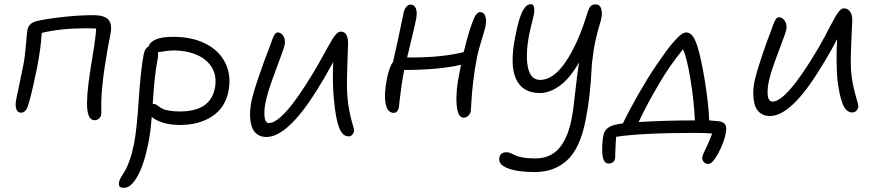

<svg xmlns="http://www.w3.org/2000/svg" viewBox="-20 -606 4204 922"><path d="M434.1 -28.8Q396 -28.8 397.9 -117.2Q398.4 -154.8 405 -206.8Q411.6 -258.8 421.6 -318.4Q431.6 -377.9 433.1 -390.1Q440.4 -441.4 441.9 -469.2L392.1 -470.2Q274.4 -470.2 180.2 -448.2Q177.7 -383.3 157.2 -276.9Q127.4 -134.3 113.8 -96.2Q102.5 -64.9 81.1 -64.9Q64.5 -64.9 58.3 -82.8Q52.2 -100.6 58.1 -129.9Q62.5 -151.4 91.8 -292Q100.1 -334.5 104.5 -390.9Q108.9 -447.3 111.8 -462.9Q116.2 -481.4 128.2 -491.5Q140.1 -501.5 161.1 -505.9Q215.8 -517.6 290.5 -525.4Q365.2 -533.2 429.2 -533.2Q479.5 -533.2 500 -512.2Q520.5 -491.2 509.8 -439Q497.6 -381.3 483.4 -288.3Q469.2 -195.3 466.8 -127.9Q465.8 -111.3 466.6 -84.5Q467.3 -57.6 465.8 -55.2Q464.4 -44.9 455.3 -36.9Q446.3 -28.8 434.1 -28.8Z M843.8 -5.9Q798.8 -5.9 762.9 -16.8Q727.1 -27.8 708.5 -44.9Q703.6 25.9 692.4 81.1Q671.9 184.1 640.6 240Q609.4 295.9 575.7 295.9Q560.1 295.9 554.4 289.8Q548.8 283.7 551.8 268.1Q553.7 257.8 562.3 243.4Q570.8 229 580.6 213.4Q590.3 197.8 602.5 163.6Q614.7 129.4 623.5 85Q636.7 19 646.2 -126.7Q655.8 -272.5 670.4 -347.2Q676.3 -375 694.3 -383.8Q699.7 -404.3 728.8 -416.7Q757.8 -429.2 812.5 -429.2Q902.3 -429.2 967.8 -396Q1033.2 -362.8 1062.5 -302.5Q1091.8 -242.2 1076.7 -166Q1060.5 -87.4 997.8 -46.6Q935.1 -5.9 843.8 -5.9ZM718.8 -106.9Q725.1 -106.9 730.7 -103.3Q736.3 -99.6 743.4 -94.2Q750.5 -88.9 761.2 -83.5Q772 -78.1 793.5 -74.5Q814.9 -70.8 844.7 -70.8Q989.7 -70.8 1011.7 -182.1Q1022.5 -235.4 1000.2 -276.9Q978 -318.4 928.2 -341.1Q878.4 -363.8 810.5 -363.8Q799.8 -363.8 787.6 -362.3Q775.4 -360.8 759 -358.2Q742.7 -355.5 738.3 -355Q740.7 -339.8 736.3 -318.8Q721.2 -241.2 713.4 -106Z M1259.3 51.8Q1235.4 51.8 1218.5 41Q1201.7 30.3 1193.6 13.2Q1185.5 -3.9 1182.6 -26.9Q1179.7 -49.8 1181.2 -72.8Q1182.6 -95.7 1187.5 -120.1Q1195.8 -160.2 1225.1 -245.4Q1254.4 -330.6 1273.4 -377Q1276.4 -384.3 1280 -395.3Q1283.7 -406.2 1285.9 -411.9Q1288.1 -417.5 1291 -424.8Q1293.9 -432.1 1296.1 -436Q1298.3 -439.9 1301.3 -443.6Q1304.2 -447.3 1307.4 -448.7Q1310.5 -450.2 1314.5 -450.2Q1330.1 -450.2 1340.8 -432.6Q1351.6 -415 1347.2 -391.1Q1344.2 -375 1306.4 -274.9Q1268.6 -174.8 1259.3 -131.8Q1247.6 -86.9 1249.8 -51Q1252 -15.1 1271.5 -15.1Q1338.9 -15.1 1483.4 -254.9Q1501.5 -284.7 1521.2 -320.3Q1541 -356 1552.5 -377Q1564 -397.9 1575.9 -417.5Q1587.9 -437 1597.7 -445.6Q1607.4 -454.1 1617.2 -454.1Q1651.4 -454.1 1651.4 -396Q1651.4 -379.9 1648.2 -298.8Q1645 -217.8 1646.5 -174.8Q1648.4 -121.1 1657 -77.4Q1665.5 -33.7 1672.9 -10.3Q1680.2 13.2 1680.2 20Q1679.2 32.2 1672.1 40.5Q1665 48.8 1654.3 48.8Q1624 48.8 1608.2 6.3Q1592.3 -36.1 1584.5 -119.1Q1575.2 -204.6 1580.1 -308.1Q1536.1 -227.1 1500.5 -170.9Q1360.8 51.8 1259.3 51.8Z M1871.1 -64Q1839.8 -64 1831.5 -109.6Q1823.2 -155.3 1838.9 -231.9Q1850.6 -287.6 1867.2 -308.1Q1891.1 -411.6 1917 -539.1Q1920.4 -559.6 1929.9 -571.8Q1939.5 -584 1951.2 -584Q1968.8 -584 1976.8 -566.2Q1984.9 -548.3 1978 -513.2Q1973.1 -485.4 1935.1 -330.1H1960Q2103.5 -330.1 2207 -356Q2230 -452.1 2248 -497.1Q2265.1 -547.9 2285.2 -547.9Q2303.7 -547.9 2310.5 -527.8Q2317.4 -507.8 2311 -478Q2307.1 -460 2291.3 -408.9Q2275.4 -357.9 2270 -327.1Q2258.3 -269.5 2252 -212.2Q2245.6 -154.8 2243.7 -116.7Q2241.7 -78.6 2240.2 -70.8Q2237.3 -57.1 2227.5 -49.1Q2217.8 -41 2206.1 -41Q2177.2 -41 2172.6 -106Q2168 -170.9 2187 -259.8Q2190.9 -282.7 2193.8 -294.9Q2085.9 -270 1920.9 -270Q1919.9 -268.1 1919.9 -264.2Q1912.6 -226.6 1907.2 -188Q1901.9 -149.4 1898.9 -122.1Q1896 -94.7 1895 -87.9Q1892.6 -77.1 1886.2 -70.6Q1879.9 -64 1871.1 -64Z M2547.9 220.2Q2466.8 220.2 2419.2 202.4Q2371.6 184.6 2377.9 151.9Q2382.8 125 2412.6 125Q2421.9 125 2432.9 129.6Q2443.8 134.3 2454.3 139.9Q2464.8 145.5 2490 150.1Q2515.1 154.8 2549.8 154.8Q2588.4 154.8 2617.9 141.4Q2647.5 127.9 2668 102.3Q2688.5 76.7 2702.1 43.5Q2715.8 10.3 2724.6 -34.2Q2732.4 -70.3 2741.2 -153.8Q2750 -237.3 2760.7 -306.2Q2716.3 -229 2667.7 -194.1Q2619.1 -159.2 2572.8 -159.2Q2489.7 -159.2 2458.3 -226.1Q2426.8 -293 2454.6 -432.1Q2463.4 -478.5 2473.1 -510.3Q2482.9 -542 2492.4 -557.9Q2502 -573.7 2510.7 -579.8Q2519.5 -585.9 2529.8 -585.9Q2537.1 -585.9 2541.5 -579.8Q2545.9 -573.7 2545.7 -555.9Q2545.4 -538.1 2537.6 -509.8Q2502.9 -381.8 2512 -302Q2521 -222.2 2573.7 -222.2Q2637.7 -222.2 2697 -309.8Q2756.3 -397.5 2799.8 -541Q2808.6 -568.4 2816.7 -576.7Q2824.7 -585 2840.8 -585Q2852.5 -585 2860.1 -576.9Q2867.7 -568.8 2869.9 -547.6Q2872.1 -526.4 2859.9 -488.8Q2840.3 -424.3 2831.1 -365.7Q2821.8 -307.1 2820.3 -266.8Q2818.8 -226.6 2812 -160.4Q2805.2 -94.2 2791 -23.9Q2765.1 106.4 2703.6 163.3Q2642.1 220.2 2547.9 220.2Z M3380.9 181.2Q3366.7 181.2 3358.4 170.4Q3350.1 159.7 3353 146Q3354 139.6 3361.8 123.3Q3369.6 106.9 3380.9 82Q3392.1 57.1 3399.9 35.2Q3368.2 32.2 3315.9 32.2Q3063 32.2 2939 50.8Q2936.5 73.7 2935.3 110.1Q2934.1 146.5 2934.1 147.9Q2934.1 162.6 2925.8 170.9Q2917.5 179.2 2902.8 179.2Q2874 179.2 2872.1 124Q2871.1 106.4 2872.8 81.1Q2874.5 55.7 2877.9 43Q2885.7 1 2943.8 -8.8Q2955.1 -11.7 2971.2 -13.2Q3002 -77.6 3046.4 -155Q3090.8 -232.4 3129.9 -290Q3147.5 -315.4 3155 -326.4Q3162.6 -337.4 3179.7 -360.8Q3196.8 -384.3 3207.3 -396.2Q3217.8 -408.2 3231.4 -422.9Q3245.1 -437.5 3255.9 -443.8Q3266.6 -450.2 3274.9 -450.2Q3292.5 -450.2 3305.4 -433.8Q3318.4 -417.5 3329.1 -382.8Q3346.7 -328.1 3364.5 -219.2Q3382.3 -110.4 3385.7 -27.8Q3416 -25.9 3431.2 -23.9Q3454.6 -21 3462.6 -7.8Q3470.7 5.4 3465.8 32.2Q3456.5 79.1 3429.2 130.1Q3401.9 181.2 3380.9 181.2ZM3147 -207Q3088.4 -108.9 3046.9 -20Q3173.3 -27.8 3316.9 -27.8Q3313 -117.7 3295.9 -223.4Q3278.8 -329.1 3259.8 -369.1Q3191.9 -285.6 3147 -207Z M3676.8 -48.8Q3647 -48.8 3627.9 -65.4Q3608.9 -82 3602.8 -108.9Q3596.7 -135.7 3597.4 -165Q3598.1 -194.3 3605 -224.1Q3614.3 -263.2 3639.4 -338.4Q3664.6 -413.6 3679.7 -450.2Q3682.6 -457.5 3686.3 -468.5Q3689.9 -479.5 3692.1 -484.9Q3694.3 -490.2 3697.3 -497.8Q3700.2 -505.4 3702.4 -509Q3704.6 -512.7 3707.5 -516.4Q3710.4 -520 3713.6 -521.5Q3716.8 -522.9 3720.7 -522.9Q3737.3 -522.9 3748.8 -505.4Q3760.3 -487.8 3755.9 -463.9Q3753.4 -449.2 3719.7 -361.1Q3686 -272.9 3676.8 -234.9Q3664.1 -188.5 3666.3 -153.3Q3668.5 -118.2 3689.9 -118.2Q3756.3 -118.2 3901.9 -361.8Q3920.4 -392.6 3939.5 -428.5Q3958.5 -464.4 3970 -486.3Q3981.4 -508.3 3992.9 -528.1Q4004.4 -547.9 4013.9 -556.9Q4023.4 -565.9 4032.7 -565.9Q4050.3 -565.9 4061.5 -551Q4072.8 -536.1 4072.8 -509.8Q4072.3 -494.1 4069.8 -446.5Q4067.4 -398.9 4066.2 -357.7Q4064.9 -316.4 4065.9 -282.2Q4068.8 -231 4078.6 -188.5Q4088.4 -146 4095.5 -123.8Q4102.5 -101.6 4101.6 -92.8Q4100.1 -81.5 4091.8 -73.7Q4083.5 -65.9 4072.8 -65.9Q4057.1 -65.9 4045.4 -76.9Q4033.7 -87.9 4025.4 -110.1Q4017.1 -132.3 4011.5 -159.7Q4005.9 -187 4001 -226.1Q3994.1 -321.8 4000 -418Q3966.3 -352.5 3918.9 -276.9Q3779.8 -48.8 3676.8 -48.8Z"/></svg>

Font: Shantell Sans Irregular Bouncy
Style: Italic
Weight: 300
Italic angle: -11.31°
Designer: Stephen Nixon, Anya Danilova, Shantell Martin
Foundry: Arrow Type
Version: Version 1.006;[9816181b4]